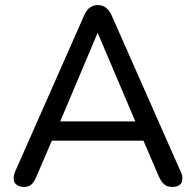

<svg xmlns="http://www.w3.org/2000/svg" viewBox="-20 -732 773 759"><path d="M365 -600 218 -252H515L367 -600ZM75 7Q57 7 46.5 -1Q36 -9 35 -17.5Q34 -26 34 -29Q34 -40 40 -54L313 -672Q322 -693 336 -702.5Q350 -712 367 -712Q384 -712 397.5 -702.5Q411 -693 421 -672L694 -54Q701 -40 701 -27Q701 -25 700 -16.5Q699 -8 689 -0.5Q679 7 661 7Q641 7 629 -3.5Q617 -14 608 -34L547 -176H185L124 -34Q115 -12 104 -2.5Q93 7 75 7Z"/></svg>

Font: Nunito Medium
Style: Regular
Weight: 500
Designer: Vernon Adams
Foundry: Vernon Adams
Version: Version 3.602